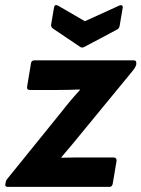

<svg xmlns="http://www.w3.org/2000/svg" viewBox="-34 -731 553 751"><path d="M-3 0Q-16 0 -13 -12L-12 -16Q-11 -25 -5 -32L207 -294Q224 -316 242.5 -338Q261 -360 278 -378V-381Q254 -380 231.5 -379.5Q209 -379 185 -379H84Q70 -379 72 -392L87 -482Q88 -495 101 -495H489Q501 -495 499 -482V-479Q497 -469 485 -454L287 -213Q249 -166 206 -116V-114Q235 -115 257 -115Q279 -115 306 -115H410Q423 -115 422 -102L407 -13Q405 0 394 0ZM432 -709Q438 -712 442.5 -710Q447 -708 446 -701L434 -630Q432 -619 423 -615L297 -548Q287 -542 279 -548L175 -618Q164 -625 166 -635L177 -700Q179 -716 193 -709L298 -648Z"/></svg>

Font: Sofia Sans ExtraBold
Style: Italic
Weight: 800
Italic angle: -9°
Designer: Botio Nikoltchev, Ani Petrova
Foundry: lettersoup
Version: Version 4.100; ttfautohint (v1.8.4.7-5d5b)